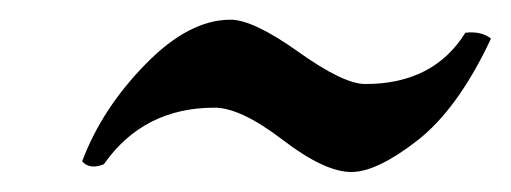

<svg xmlns="http://www.w3.org/2000/svg" viewBox="-20 -372 516 194"><path d="M63 -209Q83 -262.2 127 -307.1Q170.9 -352.1 212.9 -352.1Q235.8 -352.1 281.5 -319.6Q327.1 -287.1 349.1 -287.1Q418 -287.1 450.2 -338.9Q466.3 -340.8 476.1 -333Q442.9 -262.2 401.9 -230.2Q360.8 -198.2 335 -198.2Q308.1 -198.2 265.6 -230.7Q223.1 -263.2 196.8 -263.2Q125 -263.2 85 -206.1Q70.8 -200.2 63 -209Z"/></svg>

Font: Linux Libertine O
Style: Semibold Italic
Weight: 600
Italic angle: -11.5°
Designer: Philipp H. Poll
Foundry: Philipp H. Poll
Version: Version 5.1.2